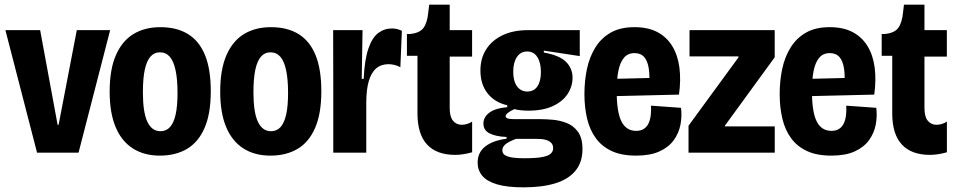

<svg xmlns="http://www.w3.org/2000/svg" viewBox="-20 -656 4107 825"><path d="M139.2 0 3.2 -526.5H152.5L227.5 -119.8H231.8L310 -526.5H453.3L317.5 0Z M667 12.7Q598.7 12.7 550.2 -18.6Q501.8 -49.8 476.5 -110.7Q451.2 -171.5 451.2 -262.3Q451.2 -358 478.2 -419.3Q505.2 -480.7 553.8 -510Q602.5 -539.3 669.2 -539.3Q739.3 -539.3 787.7 -509.7Q836 -480 860.8 -419.5Q885.7 -359 885.7 -263.7Q885.7 -168 859.2 -106.8Q832.8 -45.5 783.8 -16.4Q734.7 12.7 667 12.7ZM669.5 -92.2Q694.3 -92.2 710.4 -109.9Q726.5 -127.7 734.7 -164Q742.8 -200.3 742.8 -256.2Q742.8 -316.3 734.2 -355.2Q725.7 -394 709.2 -412.6Q692.7 -431.2 666.8 -431.2Q642.8 -431.2 626.7 -413Q610.5 -394.8 602.2 -357Q594 -319.2 594 -259.8Q594 -173.8 613.1 -133Q632.2 -92.2 669.5 -92.2Z M1142 12.7Q1073.7 12.7 1025.2 -18.6Q976.8 -49.8 951.5 -110.7Q926.2 -171.5 926.2 -262.3Q926.2 -358 953.2 -419.3Q980.2 -480.7 1028.8 -510Q1077.5 -539.3 1144.2 -539.3Q1214.3 -539.3 1262.7 -509.7Q1311 -480 1335.8 -419.5Q1360.7 -359 1360.7 -263.7Q1360.7 -168 1334.2 -106.8Q1307.8 -45.5 1258.8 -16.4Q1209.7 12.7 1142 12.7ZM1144.5 -92.2Q1169.3 -92.2 1185.4 -109.9Q1201.5 -127.7 1209.7 -164Q1217.8 -200.3 1217.8 -256.2Q1217.8 -316.3 1209.2 -355.2Q1200.7 -394 1184.2 -412.6Q1167.7 -431.2 1141.8 -431.2Q1117.8 -431.2 1101.7 -413Q1085.5 -394.8 1077.2 -357Q1069 -319.2 1069 -259.8Q1069 -173.8 1088.1 -133Q1107.2 -92.2 1144.5 -92.2Z M1412 0V-282L1411.5 -526.5H1537.8L1534.3 -317.2H1542.7Q1546.5 -399.2 1562.8 -446.8Q1579 -494.5 1605.2 -514.1Q1631.3 -533.7 1664 -533.7Q1674.3 -533.7 1684.8 -531.4Q1695.3 -529.2 1706.8 -523.7L1700.3 -367.2Q1687.5 -374.3 1674.2 -377.2Q1661 -380.2 1649.2 -380.2Q1617.8 -380.2 1596.5 -362.2Q1575.2 -344.2 1564.5 -307.2Q1553.8 -270.3 1553.8 -213.7V0Z M1936 9.5Q1856.3 9.5 1815.1 -35Q1773.8 -79.5 1773.8 -169.2V-416.3H1728.5V-509.8H1739.5Q1782.3 -513.2 1799.2 -535.5Q1816 -557.8 1820.3 -603.2L1824.2 -635.8H1912.3V-526.5H2008.5V-412.8H1912.3V-191.2Q1912.3 -154 1926.8 -136.9Q1941.2 -119.8 1964.2 -119.8Q1975.3 -119.8 1987.2 -123.4Q1999 -127 2008.7 -133.5V-1.7Q1988 4.2 1969.9 6.8Q1951.8 9.5 1936 9.5Z M2229.5 149Q2158.3 149 2114.9 135.9Q2071.5 122.8 2051.9 98.8Q2032.3 74.8 2032.3 43Q2032.3 -0.8 2064.8 -26.4Q2097.2 -52 2156.7 -60V-67.5Q2112.3 -69 2084.8 -82.3Q2057.2 -95.7 2057.2 -125Q2057.2 -152.2 2082 -171.4Q2106.8 -190.7 2159.5 -195.5V-203.8Q2105.8 -215.8 2075.1 -254.8Q2044.3 -293.8 2044.3 -353Q2044.3 -404.7 2068.7 -443.4Q2093 -482.2 2138.9 -504.3Q2184.8 -526.5 2248.8 -526.5H2471.2V-415L2316.8 -438.5V-430.3Q2383.8 -418.3 2412 -390.3Q2440.2 -362.3 2440.2 -322Q2440.2 -284.8 2419 -252.3Q2397.8 -219.8 2355.6 -200.2Q2313.3 -180.5 2250.8 -180.5Q2236 -180.5 2219.5 -182Q2203 -183.5 2190.2 -187.2Q2172.2 -179 2162.4 -171.1Q2152.7 -163.2 2152.7 -156.5Q2152.7 -151.5 2157.6 -148.8Q2162.5 -146 2171.3 -145Q2180.2 -144 2191.3 -144H2304.5Q2324.7 -144 2354.7 -141.5Q2384.7 -139 2414.3 -127.7Q2444 -116.3 2463.4 -89.8Q2482.8 -63.2 2482.8 -15Q2482.8 40.8 2452.9 77.4Q2423 114 2366.7 131.5Q2310.3 149 2229.5 149ZM2231.5 24Q2283.3 24 2310.2 18.8Q2337 13.7 2346.9 3.8Q2356.8 -6 2356.8 -18.3Q2356.8 -33.7 2348.8 -41.8Q2340.7 -50 2328.6 -54Q2316.5 -58 2303.5 -58.7Q2290.5 -59.3 2281.5 -59.3H2197Q2163.5 -46.5 2151 -35.2Q2138.5 -23.8 2138.5 -10.7Q2138.5 4.8 2151.5 11.8Q2164.5 18.8 2185.4 21.4Q2206.3 24 2231.5 24ZM2245.3 -262.7Q2274.2 -262.7 2289.2 -285Q2304.2 -307.3 2304.2 -346.7Q2304.2 -386.5 2288.9 -410.7Q2273.7 -434.8 2245 -434.8Q2216.8 -434.8 2201.1 -411Q2185.3 -387.2 2185.3 -348.2Q2185.3 -321.5 2192.3 -302.5Q2199.3 -283.5 2213.1 -273.1Q2226.8 -262.7 2245.3 -262.7Z M2713.3 12.7Q2650.3 12.7 2608.2 -7.1Q2566 -26.8 2540.2 -62.2Q2514.3 -97.5 2502.8 -145.9Q2491.2 -194.3 2491.2 -251.8Q2491.2 -309.3 2502.3 -360.9Q2513.5 -412.5 2538.6 -452.7Q2563.7 -492.8 2604.7 -516.1Q2645.7 -539.3 2706.2 -539.3Q2764.3 -539.3 2804.4 -518.2Q2844.5 -497.2 2868.4 -458.2Q2892.3 -419.3 2899.3 -366.1Q2906.3 -312.8 2897.5 -249.5L2582.3 -242V-316.3L2785.8 -321.3L2768.3 -273.8Q2772.8 -324.8 2768.1 -359Q2763.3 -393.2 2748.3 -410.5Q2733.3 -427.8 2706.2 -427.8Q2677.7 -427.8 2660.8 -407.5Q2644 -387.2 2636.9 -350.9Q2629.8 -314.7 2629.8 -266Q2629.8 -174.3 2650.4 -134Q2671 -93.7 2713.5 -93.7Q2733.8 -93.7 2746.9 -102.5Q2760 -111.3 2766.9 -126.2Q2773.8 -141.2 2776.2 -160.8Q2778.5 -180.5 2777.2 -202L2906.3 -192.7Q2910.8 -156.2 2903.8 -119.8Q2896.7 -83.5 2874.8 -53.4Q2853 -23.3 2813.3 -5.3Q2773.7 12.7 2713.3 12.7Z M2938.5 0V-115.8L3153.2 -409.5V-413.7H2942.8V-526.5H3308.8V-409.8L3095.3 -116.7V-112.8H3309V0Z M3552.3 12.7Q3489.3 12.7 3447.2 -7.1Q3405 -26.8 3379.2 -62.2Q3353.3 -97.5 3341.8 -145.9Q3330.2 -194.3 3330.2 -251.8Q3330.2 -309.3 3341.3 -360.9Q3352.5 -412.5 3377.6 -452.7Q3402.7 -492.8 3443.7 -516.1Q3484.7 -539.3 3545.2 -539.3Q3603.3 -539.3 3643.4 -518.2Q3683.5 -497.2 3707.4 -458.2Q3731.3 -419.3 3738.3 -366.1Q3745.3 -312.8 3736.5 -249.5L3421.3 -242V-316.3L3624.8 -321.3L3607.3 -273.8Q3611.8 -324.8 3607.1 -359Q3602.3 -393.2 3587.3 -410.5Q3572.3 -427.8 3545.2 -427.8Q3516.7 -427.8 3499.8 -407.5Q3483 -387.2 3475.9 -350.9Q3468.8 -314.7 3468.8 -266Q3468.8 -174.3 3489.4 -134Q3510 -93.7 3552.5 -93.7Q3572.8 -93.7 3585.9 -102.5Q3599 -111.3 3605.9 -126.2Q3612.8 -141.2 3615.2 -160.8Q3617.5 -180.5 3616.2 -202L3745.3 -192.7Q3749.8 -156.2 3742.8 -119.8Q3735.7 -83.5 3713.8 -53.4Q3692 -23.3 3652.3 -5.3Q3612.7 12.7 3552.3 12.7Z M3976 9.5Q3896.3 9.5 3855.1 -35Q3813.8 -79.5 3813.8 -169.2V-416.3H3768.5V-509.8H3779.5Q3822.3 -513.2 3839.2 -535.5Q3856 -557.8 3860.3 -603.2L3864.2 -635.8H3952.3V-526.5H4048.5V-412.8H3952.3V-191.2Q3952.3 -154 3966.8 -136.9Q3981.2 -119.8 4004.2 -119.8Q4015.3 -119.8 4027.2 -123.4Q4039 -127 4048.7 -133.5V-1.7Q4028 4.2 4009.9 6.8Q3991.8 9.5 3976 9.5Z"/></svg>

Font: Bricolage Grotesque 96pt ExtraBold SemiCondensed
Style: Regular
Weight: 800
Width: 4
Version: Version 1.001;gftools[0.9.33.dev8+g029e19f]